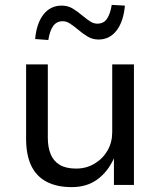

<svg xmlns="http://www.w3.org/2000/svg" viewBox="-20 -758 658 787"><path d="M274 9Q213 9 171 -13Q129 -35 108 -79Q87 -123 87 -189V-494H176V-193Q176 -155 187.5 -126.5Q199 -98 224.5 -82.5Q250 -67 292 -67Q334 -67 368 -87.5Q402 -108 421 -141.5Q440 -175 440 -216V-494H529V0H447V-109Q422 -54 379 -22.5Q336 9 274 9ZM178 -594 124 -598Q130 -663 158.5 -699Q187 -735 233 -735Q258 -735 278 -723Q298 -711 319 -693Q336 -679 350 -670Q364 -661 379 -661Q405 -661 418.5 -681Q432 -701 438 -738L492 -735Q486 -669 457.5 -632.5Q429 -596 384 -596Q359 -596 338.5 -608.5Q318 -621 297 -639Q280 -653 266 -662Q252 -671 237 -671Q212 -671 198 -651.5Q184 -632 178 -594Z"/></svg>

Font: Nunito Sans 8pt
Style: Regular
Weight: 400
Version: Version 3.101;gftools[0.9.27]